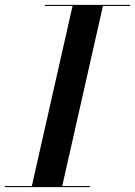

<svg xmlns="http://www.w3.org/2000/svg" viewBox="-61 -770 555 790"><path d="M-41 -4.5V0H309V-4.5H195L362.5 -745.5H474V-750H124V-745.5H237.5L70 -4.5Z"/></svg>

Font: Bodoni* 36pt Medium
Style: Italic
Weight: 500
Italic angle: -13°
Version: Version 2.3